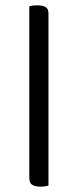

<svg xmlns="http://www.w3.org/2000/svg" viewBox="-20 -695 292 721"><path d="M162 -644V2Q155 4 147.5 5Q140 6 134 6Q112 6 101 -1Q90 -8 90 -27V-671Q95 -673 103.5 -674Q112 -675 119 -675Q139 -675 150.5 -669Q162 -663 162 -644Z"/></svg>

Font: Baloo Bhaina 2
Style: Regular
Weight: 400
Designer: Yesha Goshar, Manish Minz, Shuchita Grover and Ek Type
Foundry: Ek Type
Version: Version 1.700